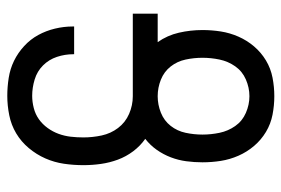

<svg xmlns="http://www.w3.org/2000/svg" viewBox="-146 -638 791 540"><g transform="rotate(90 250.0 -367.5)"><path d="M249 8Q224 8 198.5 4Q173 0 150.5 -11Q128 -22 109 -39.5Q90 -57 78 -79Q66 -101 60 -126Q54 -151 54 -176V-180H132V-178Q132 -154 139.5 -131.5Q147 -109 163.5 -92.5Q180 -76 203 -69Q226 -62 249 -62Q266 -62 283.5 -66.5Q301 -71 315 -81Q329 -91 339.5 -105.5Q350 -120 356 -136.5Q362 -153 364 -170.5Q366 -188 366 -206Q366 -232 360.5 -257.5Q355 -283 339.5 -303.5Q324 -324 300 -334.5Q276 -345 250 -345H18V-415H98Q79 -442 71.5 -474.5Q64 -507 64 -541Q64 -567 68 -592.5Q72 -618 82.5 -642Q93 -666 110 -686Q127 -706 149.5 -719.5Q172 -733 198 -738Q224 -743 250 -743Q276 -743 302 -738Q328 -733 350.5 -719.5Q373 -706 390 -686Q407 -666 417.5 -642Q428 -618 432 -592.5Q436 -567 436 -541Q436 -518 433 -495.5Q430 -473 422 -452Q414 -431 401 -412.5Q388 -394 370 -380Q390 -366 405 -346Q420 -326 428.5 -303Q437 -280 440.5 -255.5Q444 -231 444 -206Q444 -178 440 -151Q436 -124 425 -99Q414 -74 396 -52.5Q378 -31 354.5 -17Q331 -3 303.5 2.5Q276 8 249 8ZM250 -415Q274 -415 296.5 -424Q319 -433 333.5 -451.5Q348 -470 353 -493.5Q358 -517 358 -541Q358 -565 353 -589Q348 -613 334 -633Q320 -653 297 -663Q274 -673 250 -673Q226 -673 203 -663Q180 -653 166 -633Q152 -613 147 -589Q142 -565 142 -541Q142 -517 147 -493.5Q152 -470 166.5 -451.5Q181 -433 203.5 -424Q226 -415 250 -415Z"/></g></svg>

Font: Iosevka Fixed
Style: Regular
Weight: 400
Monospace: yes
Designer: Belleve Invis
Foundry: Belleve Invis
Version: Version 33.2.4